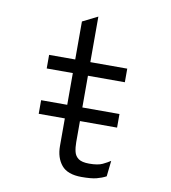

<svg xmlns="http://www.w3.org/2000/svg" viewBox="-82 -793 780 876"><g transform="rotate(10 308.0 -355.0)"><path d="M112 -238V-301H475V-238ZM354 12Q289 12 261 -22Q233 -56 233 -110V-448H112V-511H233V-687L303 -722V-511H474V-448H303V-140Q303 -115.5 307.8 -96Q312.5 -76.5 328.5 -65.2Q344.5 -54 378 -54Q418 -54 439.5 -64.2Q461 -74.5 475 -84L467 -11Q447.5 -0.5 423 5.8Q398.5 12 354 12Z"/></g></svg>

Font: Overpass Mono Light Light
Style: Regular
Weight: 300
Monospace: yes
Version: Version 4.000